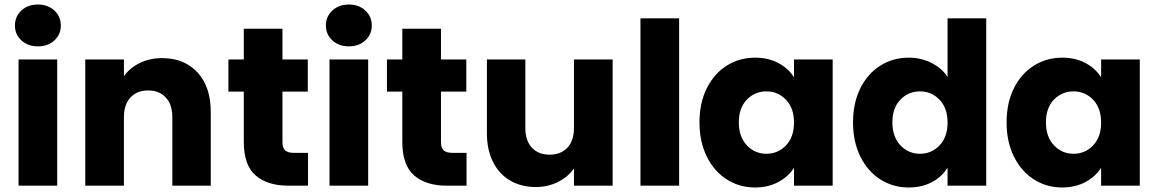

<svg xmlns="http://www.w3.org/2000/svg" viewBox="-20 -821 5122 849"><path d="M46 -708Q46 -748 74.5 -774.5Q103 -801 148 -801Q192 -801 220.5 -774.5Q249 -748 249 -708Q249 -669 220.5 -642.5Q192 -616 148 -616Q103 -616 74.5 -642.5Q46 -669 46 -708ZM233 -558V0H62V-558Z M912 -326V0H742V-303Q742 -359 713 -390Q684 -421 635 -421Q586 -421 557 -390Q528 -359 528 -303V0H357V-558H528V-484Q554 -521 598 -542.5Q642 -564 697 -564Q795 -564 853.5 -500.5Q912 -437 912 -326Z M1342 -145V0H1255Q1162 0 1110 -45.5Q1058 -91 1058 -194V-416H990V-558H1058V-694H1229V-558H1341V-416H1229V-192Q1229 -167 1241 -156Q1253 -145 1281 -145Z M1421 -708Q1421 -748 1449.5 -774.5Q1478 -801 1523 -801Q1567 -801 1595.5 -774.5Q1624 -748 1624 -708Q1624 -669 1595.5 -642.5Q1567 -616 1523 -616Q1478 -616 1449.5 -642.5Q1421 -669 1421 -708ZM1608 -558V0H1437V-558Z M2043 -145V0H1956Q1863 0 1811 -45.5Q1759 -91 1759 -194V-416H1691V-558H1759V-694H1930V-558H2042V-416H1930V-192Q1930 -167 1942 -156Q1954 -145 1982 -145Z M2689 -558V0H2518V-76Q2492 -39 2447.5 -16.5Q2403 6 2349 6Q2285 6 2236 -22.5Q2187 -51 2160 -105Q2133 -159 2133 -232V-558H2303V-255Q2303 -199 2332 -168Q2361 -137 2410 -137Q2460 -137 2489 -168Q2518 -199 2518 -255V-558Z M2983 -740V0H2812V-740Z M3319 -566Q3378 -566 3422.5 -542Q3467 -518 3491 -479V-558H3662V0H3491V-79Q3466 -40 3421.5 -16Q3377 8 3318 8Q3250 8 3194 -27.5Q3138 -63 3105.5 -128.5Q3073 -194 3073 -280Q3073 -366 3105.5 -431Q3138 -496 3194 -531Q3250 -566 3319 -566ZM3369 -417Q3318 -417 3282.5 -380.5Q3247 -344 3247 -280Q3247 -216 3282.5 -178.5Q3318 -141 3369 -141Q3420 -141 3455.5 -178Q3491 -215 3491 -279Q3491 -343 3455.5 -380Q3420 -417 3369 -417Z M3998 -566Q4053 -566 4098.5 -543Q4144 -520 4170 -481V-740H4341V0H4170V-80Q4146 -40 4101.5 -16Q4057 8 3998 8Q3929 8 3873 -27.5Q3817 -63 3784.5 -128.5Q3752 -194 3752 -280Q3752 -366 3784.5 -431Q3817 -496 3873 -531Q3929 -566 3998 -566ZM4048 -417Q3997 -417 3961.5 -380.5Q3926 -344 3926 -280Q3926 -216 3961.5 -178.5Q3997 -141 4048 -141Q4099 -141 4134.5 -178Q4170 -215 4170 -279Q4170 -343 4134.5 -380Q4099 -417 4048 -417Z M4677 -566Q4736 -566 4780.5 -542Q4825 -518 4849 -479V-558H5020V0H4849V-79Q4824 -40 4779.5 -16Q4735 8 4676 8Q4608 8 4552 -27.5Q4496 -63 4463.5 -128.5Q4431 -194 4431 -280Q4431 -366 4463.5 -431Q4496 -496 4552 -531Q4608 -566 4677 -566ZM4727 -417Q4676 -417 4640.5 -380.5Q4605 -344 4605 -280Q4605 -216 4640.5 -178.5Q4676 -141 4727 -141Q4778 -141 4813.5 -178Q4849 -215 4849 -279Q4849 -343 4813.5 -380Q4778 -417 4727 -417Z"/></svg>

Font: IBM-Poppins
Style: Poppins-Bold
Weight: 700
Designer: Mike Abbink, Paul van der Laan, Pieter van Rosmalen, Ben Mitchell, Mark Frömberg
Foundry: Bold Monday
Version: Version 1.1